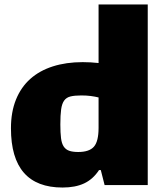

<svg xmlns="http://www.w3.org/2000/svg" viewBox="-20 -828 734 859"><path d="M260 11Q29 11 29 -254Q29 -327 51.5 -382.5Q74 -438 115.5 -475Q157 -512 216.5 -531Q276 -550 350 -550Q368 -550 385.5 -549Q403 -548 421 -546V-808H641V0H448L431 -67H423Q396 -26 356.5 -7.5Q317 11 260 11ZM330 -148Q379 -148 400 -171.5Q421 -195 421 -256V-392Q405 -396 386 -398.5Q367 -401 344 -401Q314 -401 295.5 -396.5Q277 -392 267 -378Q257 -364 253.5 -338.5Q250 -313 250 -271Q250 -234 253 -210Q256 -186 265 -172.5Q274 -159 289.5 -153.5Q305 -148 330 -148Z"/></svg>

Font: Plata Sans Black
Style: Regular
Weight: 900
Designer: Pablo Impallari, Andres Torresi, & Cristiano Sobral
Foundry: Pablo Impallari, Andres Torresi, & Cristiano Sobral
Version: Version 1.00;December 28, 2019;FontCreator 12.0.0.2547 64-bi